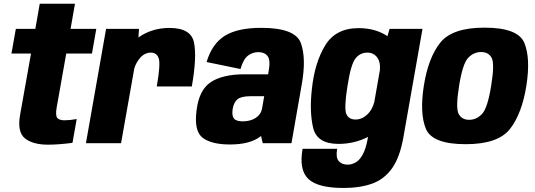

<svg xmlns="http://www.w3.org/2000/svg" viewBox="-20 -746 2787 1000"><path d="M230.5 7.5Q150.5 7.5 109.8 -25.5Q69 -58.5 84.5 -147L141.5 -467H39.5L62.5 -595.5H164L187 -726.5H370.5L347.5 -595.5H481.5L459 -467H325L275 -185Q268 -143.5 278.5 -131.5Q289 -119.5 316.5 -119.5Q344 -119.5 379.5 -126L357.5 -2Q285.5 7.5 230.5 7.5Z M796.5 -295.5Q817 -413.5 806.5 -442.8Q796 -472 766 -472Q732 -472 707 -441.5Q688 -417.5 679.5 -390L610.5 0H427.5L532.5 -595.5H704L701 -551Q771 -600.5 863 -600.5Q975 -600.5 990.5 -524.2Q1006 -448 979 -295.5Z M1348.5 0 1339.5 -38Q1338.5 -37 1337.5 -36Q1283 6.5 1178 6.5Q1082 6.5 1036 -28Q990 -62.5 1003.5 -169Q1016 -277.5 1077.8 -318.2Q1139.5 -359 1253 -359H1376.5L1379.5 -376.5Q1389.5 -433 1373.8 -453.8Q1358 -474.5 1325.5 -474.5Q1295 -474.5 1271 -455.8Q1247 -437 1232.5 -386.5L1056 -423Q1084.5 -518.5 1151.2 -559.8Q1218 -601 1341 -601Q1518 -601 1547 -521.5Q1576 -442 1551.5 -305.5L1498 0ZM1344.5 -178.5 1356 -245H1287Q1236.5 -245 1217.2 -229.2Q1198 -213.5 1192 -179.5Q1186.5 -144.5 1198 -129.2Q1209.5 -114 1244.5 -114Q1284 -114 1312 -132Q1338.5 -149.5 1344.5 -178.5Z M1769 233Q1635.5 233 1586 186Q1536.5 139 1556 29H1736Q1728 74 1744 92.8Q1760 111.5 1791 111.5Q1811.5 111.5 1832 100.2Q1852.5 89 1869.2 58.8Q1886 28.5 1896 -28L1897 -33Q1825.5 3.5 1743 3.5Q1630.5 3.5 1610.8 -81Q1591 -165.5 1604.5 -283Q1618.5 -418 1673.2 -508.8Q1728 -599.5 1847.5 -599.5Q1936 -599.5 1998 -557.5L2009 -595.5H2180.5L2081 -31Q2063 71.5 2023 129Q1983 186.5 1919.8 209.8Q1856.5 233 1769 233ZM1958.5 -380Q1962.5 -420 1946.5 -444Q1927.5 -472 1893.5 -472Q1855.5 -472 1831.2 -441.2Q1807 -410.5 1789.5 -296Q1771.5 -183 1783.5 -153.2Q1795.5 -123.5 1832 -123.5Q1866 -123.5 1895 -151.5Q1919 -175 1929.5 -215Z M2405.5 5Q2231 5 2198 -75.5Q2165 -156 2187.5 -299.5Q2210.5 -445 2272.8 -523.5Q2335 -602 2503.5 -602Q2678 -602 2711 -522.5Q2744 -443 2721.5 -299.5Q2698.5 -154.5 2636.5 -74.8Q2574.5 5 2405.5 5ZM2423.5 -122Q2462 -122 2490.8 -152.8Q2519.5 -183.5 2538 -298.5Q2557 -414 2540.8 -444.5Q2524.5 -475 2486 -475Q2447 -475 2418.2 -444.5Q2389.5 -414 2371 -298.5Q2352.5 -183.5 2368.8 -152.8Q2385 -122 2423.5 -122Z"/></svg>

Font: Anybody ExtraBold
Style: Italic
Weight: 800
Italic angle: -10°
Designer: Tyler Finck
Foundry: Etcetera Type Company
Version: Version 1.010; ttfautohint (v1.8.3) -l 8 -r 50 -G 200 -x 14 